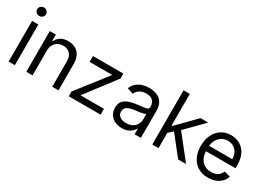

<svg xmlns="http://www.w3.org/2000/svg" viewBox="-15 -1484 3061 2231"><g transform="rotate(30 1515.5 -368.5)"><path d="M76.7 0V-545.5H160.5V0ZM119.3 -636.4Q94.8 -636.4 77.2 -653.1Q59.7 -669.7 59.7 -693.2Q59.7 -716.6 77.2 -733.3Q94.8 -750 119.3 -750Q143.8 -750 161.4 -733.3Q179 -716.6 179 -693.2Q179 -669.7 161.4 -653.1Q143.8 -636.4 119.3 -636.4Z M397.7 -328.1V0H313.9V-545.5H394.9V-460.2H402Q421.2 -501.8 460.2 -527.2Q499.3 -552.6 561.1 -552.6Q616.5 -552.6 658 -530Q699.6 -507.5 722.7 -461.8Q745.7 -416.2 745.7 -346.6V0H661.9V-340.9Q661.9 -405.2 628.6 -441.2Q595.2 -477.3 536.9 -477.3Q496.8 -477.3 465.4 -459.9Q433.9 -442.5 415.8 -409.1Q397.7 -375.7 397.7 -328.1Z M883.5 0V-63.9L1193.2 -461.6V-467.3H893.5V-545.5H1301.1V-478.7L1000 -83.8V-78.1H1311.1V0Z M1600.9 12.8Q1549 12.8 1506.7 -6.9Q1464.5 -26.6 1439.6 -64.1Q1414.8 -101.6 1414.8 -154.8Q1414.8 -201.7 1433.2 -231Q1451.7 -260.3 1482.6 -277Q1513.5 -293.7 1551 -302Q1588.4 -310.4 1626.4 -315.3Q1676.1 -321.7 1707.2 -325.1Q1738.3 -328.5 1752.7 -336.6Q1767 -344.8 1767 -365.1V-367.9Q1767 -420.5 1738.5 -449.6Q1709.9 -478.7 1652 -478.7Q1592 -478.7 1557.9 -452.4Q1523.8 -426.1 1509.9 -396.3L1430.4 -424.7Q1451.7 -474.4 1487.4 -502.3Q1523.1 -530.2 1565.5 -541.4Q1608 -552.6 1649.1 -552.6Q1675.4 -552.6 1709.7 -546.3Q1744 -540.1 1776.1 -521Q1808.2 -501.8 1829.5 -463.1Q1850.9 -424.4 1850.9 -359.4V0H1767V-73.9H1762.8Q1754.3 -56.1 1734.4 -35.9Q1714.5 -15.6 1681.5 -1.4Q1648.4 12.8 1600.9 12.8ZM1613.6 -62.5Q1663.4 -62.5 1697.6 -82Q1731.9 -101.6 1749.5 -132.5Q1767 -163.4 1767 -197.4V-274.1Q1761.7 -267.8 1743.8 -262.6Q1725.9 -257.5 1702.6 -253.7Q1679.3 -250 1657.5 -247.3Q1635.7 -244.7 1622.2 -242.9Q1589.5 -238.6 1561.3 -229.2Q1533 -219.8 1515.8 -201.2Q1498.6 -182.5 1498.6 -150.6Q1498.6 -106.9 1531.1 -84.7Q1563.6 -62.5 1613.6 -62.5Z M2082.4 -198.9 2081 -302.6H2098L2336.6 -545.5H2440.3L2186.1 -288.4H2179ZM2004.3 0V-727.3H2088.1V0ZM2350.9 0 2137.8 -269.9 2197.4 -328.1 2457.4 0Z M2754.3 11.4Q2675.4 11.4 2618.4 -23.6Q2561.4 -58.6 2530.7 -121.6Q2500 -184.7 2500 -268.5Q2500 -352.3 2530.7 -416.4Q2561.4 -480.5 2616.7 -516.5Q2671.9 -552.6 2745.7 -552.6Q2788.4 -552.6 2829.9 -538.4Q2871.4 -524.1 2905.5 -492.4Q2939.6 -460.6 2959.9 -408.4Q2980.1 -356.2 2980.1 -279.8V-244.3H2559.7V-316.8H2894.9Q2894.9 -362.9 2876.6 -399.1Q2858.3 -435.4 2824.8 -456.3Q2791.2 -477.3 2745.7 -477.3Q2695.7 -477.3 2659.3 -452.6Q2622.9 -427.9 2603.3 -388.5Q2583.8 -349.1 2583.8 -304V-255.7Q2583.8 -193.9 2605.3 -151.1Q2626.8 -108.3 2665.1 -86.1Q2703.5 -63.9 2754.3 -63.9Q2787.3 -63.9 2814.1 -73.3Q2840.9 -82.7 2860.4 -101.7Q2880 -120.7 2890.6 -149.1L2971.6 -126.4Q2958.8 -85.2 2928.6 -54.2Q2898.4 -23.1 2854 -5.9Q2809.7 11.4 2754.3 11.4Z"/></g></svg>

Font: InterMG
Style: Regular
Weight: 400
Designer: Rasmus Andersson
Foundry: rsms
Version: Version 3.019;December 26, 2023;FontCreator 15.0.0.2955 64-b